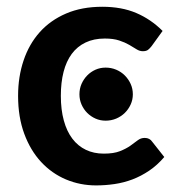

<svg xmlns="http://www.w3.org/2000/svg" viewBox="-20 -541 522 568"><path d="M33.5 0ZM428.5 -404.5Q423 -397.5 417.8 -393.5Q412.5 -389.5 402.5 -389.5Q393 -389.5 384 -395.2Q375 -401 362.5 -408.2Q350 -415.5 332.8 -421.2Q315.5 -427 290 -427Q257.5 -427 233 -415.2Q208.5 -403.5 192.2 -381.5Q176 -359.5 168 -328.2Q160 -297 160 -257.5Q160 -216.5 168.8 -184.5Q177.5 -152.5 194 -130.8Q210.5 -109 234 -97.8Q257.5 -86.5 287 -86.5Q316.5 -86.5 334.8 -93.8Q353 -101 365.5 -109.8Q378 -118.5 387.2 -125.8Q396.5 -133 408 -133Q423 -133 430.5 -121.5L466 -76.5Q445.5 -52.5 421.5 -36.2Q397.5 -20 371.8 -10.2Q346 -0.5 318.8 3.5Q291.5 7.5 264.5 7.5Q217 7.5 175 -10.2Q133 -28 101.5 -62Q70 -96 51.8 -145.2Q33.5 -194.5 33.5 -257.5Q33.5 -314 49.8 -362.2Q66 -410.5 97.5 -445.8Q129 -481 175.5 -501Q222 -521 282.5 -521Q340 -521 383.2 -502.5Q426.5 -484 461 -449.5ZM373 -262Q373 -246 366.5 -231.8Q360 -217.5 349.2 -207Q338.5 -196.5 323.8 -190.2Q309 -184 292.5 -184Q276.5 -184 262.5 -190.2Q248.5 -196.5 238 -207Q227.5 -217.5 221.2 -231.8Q215 -246 215 -262Q215 -278.5 221.2 -292.8Q227.5 -307 238 -317.8Q248.5 -328.5 262.5 -334.8Q276.5 -341 292.5 -341Q309 -341 323.8 -334.8Q338.5 -328.5 349.2 -317.8Q360 -307 366.5 -292.8Q373 -278.5 373 -262Z"/></svg>

Font: Lato
Style: Bold
Weight: 700
Designer: Lukasz Dziedzic
Foundry: tyPoland Lukasz Dziedzic
Version: Version 2.007; 2014-02-27